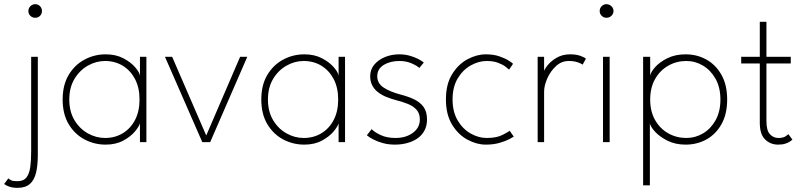

<svg xmlns="http://www.w3.org/2000/svg" viewBox="-59 -684 3864 924"><path d="M25.5 220Q1.5 220 -15.5 213.8Q-32.5 207.5 -39 201.5L-19 174.5Q-13.5 179.5 -4.8 183.8Q4 188 25 188Q54.5 188 68.5 169.8Q82.5 151.5 86.8 119Q91 86.5 91 44V-410.5H123V63Q123 112 114.5 147.2Q106 182.5 84.8 201.2Q63.5 220 25.5 220ZM110.5 -598.5Q96.5 -598.5 87 -608Q77.5 -617.5 77.5 -631Q77.5 -640 82 -647.5Q86.5 -655 94 -659.5Q101.5 -664 110.5 -664Q120 -664 127.2 -659.5Q134.5 -655 138.8 -647.5Q143 -640 143 -631Q143 -617.5 133.8 -608Q124.5 -598.5 110.5 -598.5Z M614.5 0V-91Q611.5 -77 591.2 -52.2Q571 -27.5 535 -7.8Q499 12 449.5 12Q395 12 347.8 -13Q300.5 -38 271.5 -86.5Q242.5 -135 242.5 -205Q242.5 -275 271.5 -323.5Q300.5 -372 347.8 -397.2Q395 -422.5 449.5 -422.5Q499 -422.5 535.2 -403.2Q571.5 -384 592.2 -359.5Q613 -335 614.5 -319V-410.5H645.5V0ZM274.5 -205Q274.5 -147 299.5 -105.5Q324.5 -64 364 -42Q403.5 -20 446.5 -20Q494 -20 531.5 -42.5Q569 -65 590.8 -106.5Q612.5 -148 612.5 -205Q612.5 -262 590.8 -303.5Q569 -345 531.5 -367.8Q494 -390.5 446.5 -390.5Q403.5 -390.5 364 -368.2Q324.5 -346 299.5 -304.5Q274.5 -263 274.5 -205Z M735 -410.5H769.5L933.5 -32L1096.5 -410.5H1131L952.5 0H914.5Z M1570.5 0V-91Q1567.5 -77 1547.2 -52.2Q1527 -27.5 1491 -7.8Q1455 12 1405.5 12Q1351 12 1303.8 -13Q1256.5 -38 1227.5 -86.5Q1198.5 -135 1198.5 -205Q1198.5 -275 1227.5 -323.5Q1256.5 -372 1303.8 -397.2Q1351 -422.5 1405.5 -422.5Q1455 -422.5 1491.2 -403.2Q1527.5 -384 1548.2 -359.5Q1569 -335 1570.5 -319V-410.5H1601.5V0ZM1230.5 -205Q1230.5 -147 1255.5 -105.5Q1280.5 -64 1320 -42Q1359.5 -20 1402.5 -20Q1450 -20 1487.5 -42.5Q1525 -65 1546.8 -106.5Q1568.5 -148 1568.5 -205Q1568.5 -262 1546.8 -303.5Q1525 -345 1487.5 -367.8Q1450 -390.5 1402.5 -390.5Q1359.5 -390.5 1320 -368.2Q1280.5 -346 1255.5 -304.5Q1230.5 -263 1230.5 -205Z M1863 -422.5Q1888.5 -422.5 1911.5 -416.2Q1934.5 -410 1952.5 -400.8Q1970.5 -391.5 1980.5 -383L1959 -357Q1948 -367.5 1922 -379Q1896 -390.5 1863 -390.5Q1819 -390.5 1787.8 -371.5Q1756.5 -352.5 1756.5 -317Q1756.5 -282.5 1787.8 -262.2Q1819 -242 1868.5 -229Q1905.5 -219.5 1934.2 -205.8Q1963 -192 1979.5 -169.2Q1996 -146.5 1996 -109Q1996 -79 1984 -56.2Q1972 -33.5 1950.8 -18.5Q1929.5 -3.5 1901.5 4.2Q1873.5 12 1841.5 12Q1811 12 1784.2 4.8Q1757.5 -2.5 1737.5 -13Q1717.5 -23.5 1706.5 -33L1729.5 -62.5Q1742.5 -48.5 1772.5 -34.2Q1802.5 -20 1844 -20Q1894.5 -20 1928 -44.8Q1961.5 -69.5 1961.5 -109Q1961.5 -138.5 1945.5 -156Q1929.5 -173.5 1904 -183.8Q1878.5 -194 1850.5 -201Q1823.5 -208 1800.2 -217.5Q1777 -227 1759.5 -240.8Q1742 -254.5 1732.2 -273.5Q1722.5 -292.5 1722.5 -317.5Q1722.5 -348.5 1741.5 -372Q1760.5 -395.5 1792.5 -409Q1824.5 -422.5 1863 -422.5Z M2283 -20Q2331 -20 2359.5 -34.8Q2388 -49.5 2394 -54.5L2413.5 -26.5Q2410.5 -24 2392.5 -14.5Q2374.5 -5 2345.2 3.5Q2316 12 2279 12Q2235 12 2190.8 -11.8Q2146.5 -35.5 2116.8 -84Q2087 -132.5 2087 -205.5Q2087 -279 2116.8 -327Q2146.5 -375 2190.8 -398.8Q2235 -422.5 2279 -422.5Q2316 -422.5 2343.8 -413Q2371.5 -403.5 2388.8 -392.5Q2406 -381.5 2410 -377L2391 -349Q2386.5 -353.5 2373.2 -363.5Q2360 -373.5 2337.5 -382Q2315 -390.5 2283 -390.5Q2244.5 -390.5 2206.5 -369.2Q2168.5 -348 2143.8 -306.8Q2119 -265.5 2119 -205.5Q2119 -145.5 2143.8 -104Q2168.5 -62.5 2206.5 -41.2Q2244.5 -20 2283 -20Z M2559.5 0H2528.5V-410.5H2559.5V-333.5H2557Q2558.5 -347 2574.8 -368Q2591 -389 2619.2 -405.8Q2647.5 -422.5 2684.5 -422.5Q2713.5 -422.5 2733.5 -415.5Q2753.5 -408.5 2760.5 -401.5L2745 -373Q2738 -378.5 2720.5 -384.5Q2703 -390.5 2678 -390.5Q2643 -390.5 2616.2 -365.5Q2589.5 -340.5 2574.5 -306Q2559.5 -271.5 2559.5 -243Z M2843 0V-410.5H2875V0ZM2859.5 -598.5Q2846 -598.5 2836.5 -608Q2827 -617.5 2827 -631Q2827 -645 2836.8 -654.5Q2846.5 -664 2859.5 -664Q2868.5 -664 2876.2 -659.5Q2884 -655 2888.8 -647.8Q2893.5 -640.5 2893.5 -631Q2893.5 -617.5 2883.5 -608Q2873.5 -598.5 2859.5 -598.5Z M3068.5 208H3036V-410.5H3070V-319Q3072 -336 3093.5 -360.5Q3115 -385 3152.8 -403.8Q3190.5 -422.5 3240.5 -422.5Q3295.5 -422.5 3340.8 -397.2Q3386 -372 3413.2 -323.5Q3440.5 -275 3440.5 -205Q3440.5 -135 3413.2 -86.5Q3386 -38 3340.8 -13Q3295.5 12 3240.5 12Q3190.5 12 3152.2 -7.5Q3114 -27 3092.2 -51.5Q3070.5 -76 3068.5 -91ZM3408 -205Q3408 -263 3384.8 -304.5Q3361.5 -346 3324.2 -368.2Q3287 -390.5 3244 -390.5Q3196.5 -390.5 3156.8 -367.8Q3117 -345 3093.5 -303.5Q3070 -262 3070 -205Q3070 -148 3093.5 -106.5Q3117 -65 3156.8 -42.5Q3196.5 -20 3244 -20Q3287 -20 3324.2 -42Q3361.5 -64 3384.8 -105.5Q3408 -147 3408 -205Z M3508 -410.5H3597.5V-579H3629.5V-410.5H3746.5V-378.5H3629.5V-101Q3629.5 -55.5 3646.5 -37.8Q3663.5 -20 3686.5 -20Q3710 -20 3721.5 -28Q3733 -36 3735 -38.5L3754.5 -12Q3752 -9.5 3743.5 -3.5Q3735 2.5 3720.8 7.2Q3706.5 12 3685.5 12Q3649 12 3623.2 -12.8Q3597.5 -37.5 3597.5 -93V-378.5H3508Z"/></svg>

Font: League Spartan Thin Thin
Style: Regular
Weight: 250
Version: Version 2.002